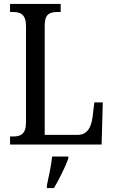

<svg xmlns="http://www.w3.org/2000/svg" viewBox="-20 -734 576 975"><path d="M31 0H496L502 -214H459L450 -139C443 -88 424 -49 374 -49H207V-605C207 -662 232 -673 272 -673H288V-714H31V-673H46C83 -673 112 -662 112 -602V-111C112 -52 83 -41 48 -41H31ZM218 208V221H254C279 179 312 113 327 71V61H245C239 110 228 163 218 208Z"/></svg>

Font: Noto Serif Khmer Condensed
Style: Regular
Weight: 400
Width: 3
Designer: Danh Hong and the Monotype Design Team
Foundry: Monotype Imaging Inc.
Version: Version 2.004